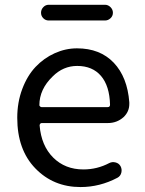

<svg xmlns="http://www.w3.org/2000/svg" viewBox="-20 -755 594 788"><path d="M310.5 12.7Q199.2 12.7 125 -64Q50.8 -140.6 50.8 -271.5Q50.8 -335 71.3 -389.6Q91.8 -444.3 126 -480.5Q160.2 -516.6 204.6 -536.6Q249 -556.6 295.9 -556.6Q390.6 -556.6 446.8 -497.6Q502.9 -438.5 510.7 -335Q510.7 -331.1 510.7 -328.1Q510.7 -296.9 487.3 -274.4Q460 -250 422.9 -250H151.4Q147.5 -250 145 -247.1Q142.6 -244.1 142.6 -240.2Q149.4 -157.2 198.2 -108.4Q247.1 -59.6 322.3 -59.6Q378.9 -59.6 428.7 -85.9Q440.4 -91.8 454.1 -88.4Q467.8 -85 474.6 -73.2Q481.4 -60.5 478 -46.4Q474.6 -32.2 461.9 -25.4Q389.6 12.7 310.5 12.7ZM141.6 -323.2Q141.6 -320.3 144.5 -318.4Q146.5 -315.4 150.4 -315.4H421.9Q426.8 -315.4 429.2 -317.9Q431.6 -320.3 431.6 -325.2Q429.7 -402.3 394.5 -443.4Q359.4 -484.4 296.9 -484.4Q239.3 -484.4 196.3 -441.4Q141.6 -388.7 141.6 -323.2ZM179.7 -670.9Q167 -670.9 157.7 -680.2Q148.4 -689.5 148.4 -702.6Q148.4 -715.8 157.7 -725.6Q167 -735.4 179.7 -735.4H411.1Q423.8 -735.4 433.6 -725.6Q443.4 -715.8 443.4 -702.6Q443.4 -689.5 433.6 -680.2Q423.8 -670.9 411.1 -670.9Z"/></svg>

Font: Gen Jyuu GothicX Regular
Style: Regular
Weight: 400
Designer: [Source Han Sans]
Ryoko NISHIZUKA  (kana & ideographs); Paul D. Hunt (Latin, Greek & Cyrillic); Wenlong ZHANG  (bopomofo
Version: Version 1.002.20150607